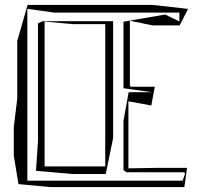

<svg xmlns="http://www.w3.org/2000/svg" viewBox="-20 -745 800 779"><path d="M502 -62H501V-334L594 -317L608 -393H511L507 -397V-661L599 -642H709L743 -709L599 -725H92L50 -579V-345L36 -229V-113L55 2L184 14H728L739 -64H620ZM493 -46H727L731 -41L721 -12H91V-709L200 -694H708V-658L650 -686L481 -657V-387L596 -371H502L481 -255V-55ZM134 -650V-172L126 -52L275 -39H409L439 -185V-659H153ZM161 -657 154 -658 278 -647H407V-70H161Z"/></svg>

Font: Quebrada
Style: Regular
Weight: 400
Designer: deFharo
Foundry: deFharo
Version: Version 1.034 2012